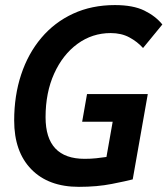

<svg xmlns="http://www.w3.org/2000/svg" viewBox="-20 -723 657 753"><path d="M289.6 9.8Q169.9 9.8 102.8 -59.1Q35.6 -127.9 35.6 -250.5Q35.6 -348.1 63 -430.7Q90.3 -513.2 142.1 -574.5Q193.8 -635.7 266.8 -669.4Q339.8 -703.1 430.7 -703.1Q502 -703.1 545.9 -681.6Q589.8 -660.2 616.7 -627L541 -534.7Q518.6 -559.6 487.3 -576.4Q456.1 -593.3 414.1 -593.3Q341.8 -593.3 283.9 -551Q226.1 -508.8 192.4 -434.3Q158.7 -359.9 158.7 -263.2Q158.7 -100.1 312 -100.1Q335.4 -100.1 356.9 -102.3Q378.4 -104.5 397.5 -107.4L421.9 -245.6H302.2L321.3 -354H559.6L500.5 -19.5Q477.1 -13.2 418.9 -1.7Q360.8 9.8 289.6 9.8Z"/></svg>

Font: CaskaydiaCove NFP SemiBold
Style: Italic
Weight: 600
Italic angle: -10°
Designer: Aaron Bell
Foundry: Saja Typeworks
Version: Version 2111.001; VTT 6.35;Nerd Fonts 3.1.1